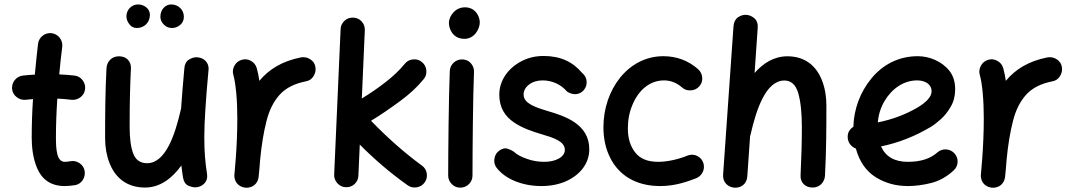

<svg xmlns="http://www.w3.org/2000/svg" viewBox="-20 -800 4890 875"><path d="M367.7 -393.6C369.6 -408.7 365.7 -422.4 356.4 -434.6C347.2 -446.8 335 -453.6 319.8 -455.6C297.9 -458 274.4 -460 250 -460.9C253.9 -503.4 258.3 -544.9 263.7 -587.4C267.1 -617.2 245.6 -645 214.8 -648.9C185.1 -652.3 157.2 -630.9 153.3 -600.1C147.9 -553.7 143.1 -506.8 138.7 -460C120.1 -459 101.6 -457.5 83.5 -455.6C53.7 -451.7 31.7 -424.3 35.2 -393.6C37.1 -378.4 44.4 -366.2 56.6 -356.9C68.8 -347.7 82 -343.8 97.2 -345.2C107.9 -346.7 119.1 -347.7 130.4 -348.6C126.5 -290.5 124.5 -232.4 124.5 -173.3C124.5 -134.8 128.9 -81.1 148.9 -34.2C168.9 13.2 207 47.9 274.9 47.9C289.1 47.9 305.2 46.4 321.3 43.9C336.4 41.5 348.1 33.7 356.9 21C365.2 7.8 368.2 -5.9 365.7 -21C363.3 -35.6 355.5 -47.4 342.8 -56.2C330.1 -64.9 316.4 -67.9 301.3 -65.4C291.5 -63.5 282.7 -62.5 274.9 -62.5C238.8 -62.5 234.9 -118.2 234.9 -173.3C234.9 -232.4 237.3 -292 241.2 -350.6C264.2 -349.6 285.6 -347.7 305.7 -345.2C320.8 -343.8 334.5 -347.7 346.7 -356.9C358.9 -366.2 365.7 -378.4 367.7 -393.6Z M930.2 -480C930.7 -482.4 930.7 -484.9 930.7 -487.3C930.7 -516.1 908.7 -536.1 881.8 -538.6C879.4 -539.1 877.4 -539.1 875 -539.1C863.8 -539.1 852.1 -535.2 840.3 -527.8C828.6 -520.5 821.8 -507.8 820.3 -490.2C814 -418.5 808.6 -357.9 805.2 -304.7L804.7 -303.2C777.3 -182.1 733.4 -56.2 650.4 -56.2C619.6 -56.2 598.6 -70.8 587.4 -99.6C576.2 -128.4 570.8 -169.4 570.8 -222.2C570.8 -338.4 572.8 -405.8 576.7 -489.3V-492.2C576.7 -518.1 558.6 -543.5 522 -543.5C487.3 -543.5 466.8 -517.1 465.3 -489.3C459.5 -379.9 459 -272.9 459 -169.4C459 -128.4 465.8 -90.8 479 -57.1C505.4 10.7 558.6 54.7 641.1 54.7C709.5 54.7 764.2 12.7 806.6 -45.9C808.6 -27.8 811 -9.8 814 8.8C817.4 27.3 824.7 39.6 836.9 45.4C848.6 50.8 859.4 53.7 869.1 53.7C873.5 53.7 878.4 53.2 882.8 52.2C908.2 45.9 924.3 26.4 924.3 3.4C924.3 -0.5 923.8 -4.4 923.3 -8.8C915 -61.5 911.1 -110.8 911.1 -172.9C911.1 -210.4 912.6 -253.4 916 -302.2C918.9 -351.1 923.8 -410.2 930.2 -480ZM817.9 -724.1C817.9 -754.9 793 -779.8 760.3 -779.8C732.4 -779.8 710.9 -754.9 710.9 -723.6C710.9 -710.9 715.8 -699.2 726.1 -688.5C736.3 -677.7 749 -672.4 764.2 -672.4C777.8 -672.4 790 -677.2 801.3 -686.5C812.5 -695.8 817.9 -708.5 817.9 -724.1ZM663.1 -731.4C663.1 -746.1 657.7 -757.8 646.5 -766.6C635.3 -775.4 622.6 -779.8 609.4 -779.8C579.6 -779.8 556.2 -755.4 556.2 -726.1C556.2 -713.4 560.5 -701.2 569.3 -689.9C577.6 -678.2 589.4 -672.4 604 -672.4C637.2 -672.4 663.1 -697.8 663.1 -731.4Z M1098.1 55.2C1103.5 55.7 1108.4 55.7 1113.8 54.7C1114.3 54.7 1114.3 54.7 1114.7 54.2H1115.7C1134.3 50.3 1147.5 39.6 1154.8 21.5C1154.8 21 1154.8 21 1155.3 20.5V19.5C1157.2 15.1 1158.2 10.3 1158.7 5.4C1161.1 -18.6 1163.6 -44.4 1165.5 -72.3C1171.9 -139.2 1181.6 -197.8 1194.3 -247.6C1206.5 -296.9 1226.6 -337.4 1254.4 -368.2C1282.2 -398.9 1321.8 -418.9 1373.5 -429.2C1388.7 -431.6 1400.4 -439.5 1408.7 -452.6C1417 -465.8 1419.9 -479.5 1417.5 -494.6C1415 -509.8 1407.2 -521.5 1394 -529.8C1380.9 -538.1 1367.2 -541 1352.1 -538.6C1265.6 -521.5 1205.1 -483.9 1162.1 -431.6C1158.7 -453.6 1154.8 -473.1 1149.9 -490.2C1145.5 -504.4 1136.7 -515.6 1123 -522.9C1109.4 -530.3 1095.2 -531.7 1081.1 -527.3C1066.9 -522.9 1055.7 -514.2 1048.3 -500.5C1041 -486.8 1039.1 -472.7 1043.5 -458.5C1048.8 -439.9 1053.2 -412.6 1056.6 -376.5C1060.1 -339.8 1061.5 -301.3 1061.5 -259.8C1061.5 -197.3 1058.6 -131.3 1054.2 -74.7C1052.2 -52.7 1050.8 -31.2 1048.8 -9.8C1048.3 -8.3 1048.3 -6.8 1048.3 -5.4C1047.9 0 1047.9 4.9 1048.8 10.3C1048.8 10.7 1048.8 10.7 1049.3 11.2V12.2C1053.2 30.8 1064 43.9 1082 51.3C1082.5 51.3 1082.5 51.3 1083 51.8H1084C1088.4 53.7 1093.3 54.7 1098.1 55.2Z M1915.5 31.2C1924.3 19 1927.2 5.4 1924.8 -10.3C1922.4 -25.4 1914.6 -37.1 1902.3 -45.9C1824.7 -102.1 1743.2 -174.8 1670.9 -249.5C1713.4 -275.4 1756.3 -304.7 1800.8 -337.4C1845.2 -369.6 1881.8 -403.3 1910.6 -439C1920.4 -450.2 1924.3 -463.9 1922.9 -479.5C1921.4 -495.1 1914.6 -507.8 1902.8 -517.1C1891.6 -526.9 1877.9 -530.8 1862.3 -529.3C1846.7 -527.8 1834 -521 1824.7 -509.3C1801.8 -481 1772.5 -453.1 1737.3 -425.8C1702.1 -398.4 1666 -373.5 1628.9 -351.1L1642.6 -662.1C1643.1 -677.2 1638.7 -690.9 1628.4 -702.1C1618.2 -713.4 1605 -719.2 1589.8 -719.7C1574.7 -720.2 1561.5 -715.8 1550.3 -705.6C1539.1 -695.3 1532.7 -682.1 1532.2 -667L1502.9 -4.4C1502.4 10.7 1507.3 23.9 1517.6 35.2C1527.8 46.4 1540.5 52.7 1555.7 53.2C1570.8 53.7 1584.5 49.3 1595.7 39.1C1606.9 28.8 1612.8 15.6 1613.3 0.5L1619.6 -141.1C1686 -74.2 1760.3 -10.3 1837.9 44.4C1850.1 53.2 1864.3 56.2 1879.4 53.7C1894.5 51.3 1906.7 43.5 1915.5 31.2Z M2025.9 -694.8C2025.9 -669.9 2042.5 -623 2096.7 -623C2142.1 -623 2166.5 -668 2166.5 -698.2C2166.5 -723.1 2148.4 -766.6 2099.1 -766.6C2079.1 -766.6 2061.5 -759.3 2047.4 -744.6C2033.2 -729.5 2025.9 -712.9 2025.9 -694.8ZM2087.4 -529.3H2085C2057.1 -529.3 2031.2 -507.3 2029.8 -476.6C2024.9 -360.8 2022.5 -101.6 2022.5 0C2022.5 15.1 2027.8 27.8 2039.1 39.1C2049.8 49.8 2062.5 55.2 2077.6 55.2C2092.8 55.2 2106 49.8 2117.2 39.1C2127.9 27.8 2133.3 15.1 2133.3 0C2133.3 -101.1 2135.3 -360.4 2140.1 -471.7V-474.6C2140.1 -488.8 2135.3 -501 2125.5 -512.2C2115.2 -523.4 2102.5 -528.8 2087.4 -529.3Z M2641.1 -390.1C2650.4 -401.4 2654.8 -415 2653.3 -430.2C2651.9 -445.3 2645 -457.5 2633.3 -467.3C2590.8 -517.6 2535.6 -544.9 2457 -544.9C2420.4 -544.9 2387.2 -537.1 2356.4 -521C2295.4 -489.3 2255.4 -433.1 2255.4 -368.7C2255.4 -308.1 2282.7 -269 2322.3 -242.2C2361.3 -215.3 2408.7 -200.2 2449.2 -188C2502.4 -172.4 2554.2 -155.8 2554.2 -117.2C2554.2 -101.1 2544.9 -87.9 2526.9 -77.6C2508.8 -67.4 2486.3 -62.5 2460.4 -62.5C2432.6 -62.5 2406.2 -66.9 2380.9 -76.2C2355 -85 2335.4 -95.7 2321.3 -108.9C2313.5 -114.3 2303.7 -119.1 2292.5 -122.6C2281.2 -126 2269 -123 2256.8 -114.7C2244.6 -106.4 2236.8 -95.2 2233.9 -80.1C2230.5 -64.9 2232.9 -50.8 2241.2 -38.1C2261.2 -11.2 2290 10.3 2327.1 25.4C2364.3 40.5 2404.3 47.9 2447.8 47.9C2488.8 47.9 2525.9 40.5 2558.6 26.4C2624.5 -2.9 2665.5 -55.7 2665.5 -119.6C2665.5 -234.9 2554.7 -271 2474.6 -294.4C2419.9 -311 2366.2 -328.6 2366.2 -368.7C2366.2 -386.7 2374.5 -401.9 2391.1 -414.6C2407.7 -427.2 2428.2 -433.6 2453.1 -433.6C2495.6 -433.6 2536.6 -415.5 2564 -382.8C2590.8 -364.7 2622.1 -367.2 2641.1 -390.1Z M3167 -406.7C3177.2 -418 3181.6 -431.6 3180.2 -447.3C3178.7 -462.4 3172.4 -475.1 3161.1 -484.9C3117.7 -523.4 3064 -543.9 3002.9 -543.9C2841.8 -543.9 2730 -390.6 2730 -220.7C2730 -169.4 2739.7 -123.5 2759.8 -83C2799.3 -2 2877.4 47.9 2988.3 47.9C3043.5 47.9 3092.3 35.6 3148.9 13.7C3177.7 4.4 3194.3 -25.9 3186 -55.2C3181.6 -69.8 3172.9 -81.1 3159.2 -88.4C3145.5 -95.7 3131.3 -96.7 3116.7 -92.3C3075.7 -75.2 3024.4 -62.5 2979.5 -62.5C2931.6 -62.5 2896.5 -76.7 2874.5 -105.5C2852.5 -133.8 2841.3 -169.9 2841.3 -214.4C2841.3 -252.9 2848.1 -289.1 2862.3 -322.3C2889.6 -388.7 2940.9 -433.6 3005.9 -433.6C3036.1 -433.6 3064 -422.9 3088.9 -400.9C3100.1 -391.1 3113.8 -386.7 3129.4 -388.2C3144.5 -389.2 3157.2 -395.5 3167 -406.7Z M3325.7 55.2C3354.5 57.6 3383.3 40.5 3385.7 3.9L3398.4 -179.7C3399.4 -181.6 3399.9 -183.6 3400.4 -186C3427.7 -306.2 3471.7 -433.1 3554.7 -433.1C3585.4 -433.1 3606.4 -414.1 3617.7 -376C3628.9 -337.4 3634.3 -285.6 3634.3 -220.7C3634.3 -152.3 3632.3 -82 3628.4 0.5C3627 29.3 3647.5 54.7 3683.1 54.7C3717.8 54.7 3738.3 27.8 3739.7 0.5C3745.6 -108.9 3746.1 -215.8 3746.1 -319.3C3746.1 -360.4 3739.7 -397.9 3726.6 -432.1C3700.7 -500 3648.4 -543.5 3568.4 -543.5C3508.3 -543.5 3458.5 -512.7 3418.9 -467.3L3433.1 -672.9C3434.6 -690.9 3430.2 -705.1 3419.4 -715.3C3408.2 -725.6 3396 -731 3382.3 -732.4C3368.2 -733.4 3355.5 -729.5 3343.3 -721.2C3331.1 -712.4 3324.2 -698.7 3322.8 -680.7L3275.4 -3.9C3272.9 31.7 3298.3 52.7 3325.7 55.2Z M4325.7 -22.9C4336.9 -33.2 4343.3 -45.9 4344.2 -61.5C4344.7 -76.7 4339.8 -89.8 4329.6 -101.1C4309.6 -123.5 4273.9 -125.5 4251.5 -105C4219.7 -76.7 4175.3 -62.5 4117.2 -62.5C4056.6 -62.5 4016.1 -85.9 3995.1 -132.8C4074.2 -148.9 4149.9 -178.7 4222.7 -222.2C4234.9 -229.5 4249.5 -240.7 4267.1 -256.3C4284.2 -271.5 4299.8 -291 4313 -314C4326.2 -336.9 4333 -363.3 4333 -393.1C4333 -426.8 4324.2 -455.1 4306.6 -477.5C4271 -522 4213.9 -543.9 4162.6 -543.9C4074.2 -543.9 4002 -504.4 3951.2 -442.4C3899.9 -380.4 3871.1 -301.8 3869.1 -222.2C3850.6 -210.4 3841.8 -193.8 3843.3 -171.9C3844.7 -148.9 3860.4 -130.4 3880.4 -123C3896.5 -64 3926.3 -21 3969.7 6.8C4013.2 34.2 4062 47.9 4117.2 47.9C4152.3 47.9 4188 43 4224.6 33.7C4261.2 24.4 4294.9 5.4 4325.7 -22.9ZM4159.7 -433.6C4197.3 -433.6 4225.6 -415 4225.6 -384.3C4225.6 -360.4 4204.1 -335.4 4161.6 -310.1C4107.4 -278.3 4046.4 -255.4 3980.5 -242.2C3983.4 -277.8 3993.7 -310.1 4010.7 -338.9C4044.9 -397 4099.1 -433.6 4159.7 -433.6Z M4500 55.2C4505.4 55.7 4510.3 55.7 4515.6 54.7C4516.1 54.7 4516.1 54.7 4516.6 54.2H4517.6C4536.1 50.3 4549.3 39.6 4556.6 21.5C4556.6 21 4556.6 21 4557.1 20.5V19.5C4559.1 15.1 4560.1 10.3 4560.5 5.4C4563 -18.6 4565.4 -44.4 4567.4 -72.3C4573.7 -139.2 4583.5 -197.8 4596.2 -247.6C4608.4 -296.9 4628.4 -337.4 4656.2 -368.2C4684.1 -398.9 4723.6 -418.9 4775.4 -429.2C4790.5 -431.6 4802.2 -439.5 4810.5 -452.6C4818.8 -465.8 4821.8 -479.5 4819.3 -494.6C4816.9 -509.8 4809.1 -521.5 4795.9 -529.8C4782.7 -538.1 4769 -541 4753.9 -538.6C4667.5 -521.5 4606.9 -483.9 4564 -431.6C4560.5 -453.6 4556.6 -473.1 4551.8 -490.2C4547.4 -504.4 4538.6 -515.6 4524.9 -522.9C4511.2 -530.3 4497.1 -531.7 4482.9 -527.3C4468.8 -522.9 4457.5 -514.2 4450.2 -500.5C4442.9 -486.8 4440.9 -472.7 4445.3 -458.5C4450.7 -439.9 4455.1 -412.6 4458.5 -376.5C4461.9 -339.8 4463.4 -301.3 4463.4 -259.8C4463.4 -197.3 4460.4 -131.3 4456.1 -74.7C4454.1 -52.7 4452.6 -31.2 4450.7 -9.8C4450.2 -8.3 4450.2 -6.8 4450.2 -5.4C4449.7 0 4449.7 4.9 4450.7 10.3C4450.7 10.7 4450.7 10.7 4451.2 11.2V12.2C4455.1 30.8 4465.8 43.9 4483.9 51.3C4484.4 51.3 4484.4 51.3 4484.9 51.8H4485.8C4490.2 53.7 4495.1 54.7 4500 55.2Z"/></svg>

Font: Mikhak SemiBold
Style: Regular
Weight: 600
Designer: Amin Abedi
Version: Version 3.2